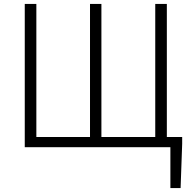

<svg xmlns="http://www.w3.org/2000/svg" viewBox="-20 -749 982 977"><path d="M106 0H847V208H899L907 -17V-52H829V-729H770V-52H496V-729H438V-52H165V-729H106Z"/></svg>

Font: Noto Sans KR Light
Style: Regular
Weight: 300
Designer: Ryoko NISHIZUKA 西塚涼子 (kana, bopomofo & ideographs); Paul D. Hunt (Latin, Greek & Cyrillic); Sandoll Communications 산돌커뮤니
Foundry: Adobe
Version: Version 2.004;hotconv 1.0.118;makeotfexe 2.5.65603